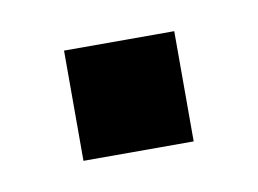

<svg xmlns="http://www.w3.org/2000/svg" viewBox="-31 -512 251 187"><g transform="rotate(-10 94.5 -418.5)"><path d="M40 -364V-473H149V-364Z"/></g></svg>

Font: Big Shoulders Stencil Display Black
Style: Regular
Weight: 900
Designer: Patric King
Foundry: XO Type Co
Version: Version 1.000